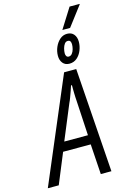

<svg xmlns="http://www.w3.org/2000/svg" viewBox="-200 -1152 811 1222"><g transform="rotate(-15 205.5 -540.5)"><path d="M-44 0 247 -686H327L375 0H305L292 -199H110L28 0ZM134 -260H290L277 -489Q276 -500 275.5 -513Q275 -526 274.5 -540.5Q274 -555 274 -569Q274 -583 274 -594H268Q264 -580 257 -561Q250 -542 243 -522.5Q236 -503 229 -489ZM295 -730Q267 -730 251.5 -749Q236 -768 236 -797Q236 -827 248 -854.5Q260 -882 280.5 -900Q301 -918 328 -918Q357 -918 372.5 -899Q388 -880 388 -850Q388 -822 377 -794Q366 -766 345 -748Q324 -730 295 -730ZM302 -775Q315 -775 324 -786Q333 -797 337.5 -813.5Q342 -830 342 -845Q342 -857 337.5 -865Q333 -873 321 -873Q308 -873 299.5 -861.5Q291 -850 286.5 -833Q282 -816 282 -801Q282 -790 287 -782.5Q292 -775 302 -775ZM306 -949 389 -1081H455V-1078L357 -949Z"/></g></svg>

Font: Archivo ExtraCondensed Light
Style: Italic
Weight: 300
Width: 2
Italic angle: -10°
Designer: Hector Gatti
Foundry: Omnibus-Type
Version: Version 2.001